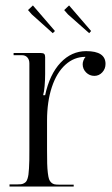

<svg xmlns="http://www.w3.org/2000/svg" viewBox="-20 -686 411 706"><path d="M15 0ZM101 -666 182 -572 174 -564 97 -633 83 -649ZM234 -666 315 -572 308 -564 230 -633 216 -649ZM15 0V-8H44Q52 -8 57.4 -8.6Q62.8 -9.2 67.8 -11.9Q72.8 -14.5 75.6 -17.8Q78.5 -21 81 -28.5Q83.5 -36 84.6 -44.2Q85.8 -52.5 86.6 -66.9Q87.5 -81.2 87.8 -96.5Q88 -111.8 88 -135V-453Q88 -466.5 80.6 -474.8Q73.2 -483 61 -483H30V-491H131Q139.2 -491 142.6 -487.6Q146 -484.2 146 -476V-414Q146 -392.5 144 -369.6Q142 -346.8 139 -338V-336H146Q162.5 -412.8 202.6 -455.4Q242.8 -498 297 -498Q368 -498 368 -451Q368 -432.8 356 -419.9Q344 -407 327 -407Q309.2 -407 296.6 -419.6Q284 -432.2 284 -450Q284 -456.2 286.9 -464Q289.8 -471.8 294 -476V-477Q252.5 -477 220.4 -447.9Q188.2 -418.8 170.6 -365.5Q153 -312.2 153 -243V-134Q153 -103.2 153.5 -84.5Q154 -65.8 155.9 -50.1Q157.8 -34.5 160.4 -27.1Q163 -19.8 168.6 -14.6Q174.2 -9.5 180.8 -8.2Q187.2 -7 198 -7H251V0Z"/></svg>

Font: FogtwoNo5
Style: Regular
Weight: 400
Designer: gluk (gluksza@wp.pl)
Foundry: gluk (gluksza@wp.pl)
Version: Version 0.87